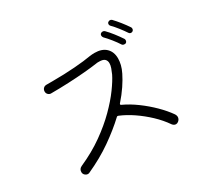

<svg xmlns="http://www.w3.org/2000/svg" viewBox="-160 -1016 1321 1247"><g transform="rotate(-30 500.0 -392.0)"><path d="M883 -655Q879 -652 872 -652Q862 -652 856 -661Q840 -685 819 -712Q798 -739 778 -759Q772 -765 772 -773Q772 -781 777 -786Q785 -792 792 -792Q801 -792 807 -786Q828 -764 849.5 -737Q871 -710 889 -683Q892 -679 892 -672Q892 -661 883 -655ZM808 -611Q805 -609 798 -609Q786 -609 780 -617Q764 -642 742 -669.5Q720 -697 700 -717Q694 -725 694 -733Q694 -741 699 -746Q705 -752 715 -752Q722 -752 729 -747Q751 -725 773.5 -696Q796 -667 814 -640Q817 -636 817 -629Q817 -617 808 -611ZM846 1Q837 8 828 8Q813 8 802 -6Q769 -54 724 -96.5Q679 -139 629 -173Q579 -207 530 -227Q523 -230 518 -225Q454 -165 370.5 -106.5Q287 -48 181 0Q178 2 170 2Q159 2 149 -7Q139 -16 139 -30Q139 -54 162 -64Q261 -108 339 -163.5Q417 -219 475.5 -277.5Q534 -336 572.5 -389Q611 -442 629 -479Q638 -499 644.5 -517.5Q651 -536 651 -552Q651 -571 639 -582.5Q627 -594 598 -594Q591 -594 584.5 -594Q578 -594 570 -592Q536 -587 479.5 -582Q423 -577 356 -574Q289 -571 224 -571Q212 -571 203 -580Q194 -589 194 -602Q194 -616 203 -625.5Q212 -635 227 -635H272Q361 -635 439.5 -641Q518 -647 561 -655Q582 -658 599 -658Q655 -658 685 -629Q715 -600 715 -551Q715 -529 709 -504Q703 -479 689 -451Q672 -416 644.5 -375Q617 -334 579 -291Q577 -289 577 -285Q577 -280 582 -279Q634 -255 685 -217.5Q736 -180 780 -136.5Q824 -93 854 -50Q861 -38 861 -29Q861 -11 846 1Z"/></g></svg>

Font: Kiwi Maru Light
Style: Regular
Weight: 300
Designer: Hiroki-Chan
Version: Version 1.100